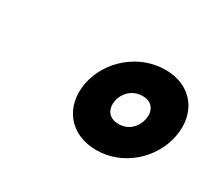

<svg xmlns="http://www.w3.org/2000/svg" viewBox="-68 -873 569 512"><g transform="rotate(30 216.5 -617.0)"><path d="M150 -617C135 -539 183 -478 264 -478C346 -478 415 -540 430 -617C445 -694 400 -756 318 -756C237 -756 165 -695 150 -617ZM242 -617C247 -642 268 -665 300 -665C331 -665 343 -642 338 -617C333 -590 312 -568 281 -568C249 -568 237 -591 242 -617Z"/></g></svg>

Font: Charger Eco
Style: Obl
Weight: 1000
Designer: Jasper
Foundry: Cannot Into Space Fonts
Version: Version 1.1